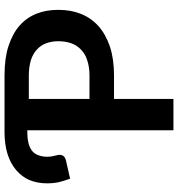

<svg xmlns="http://www.w3.org/2000/svg" viewBox="10 -772 763 822"><g transform="rotate(-90 391.0 -361.5)"><path d="M377.9 -359.4H479Q515.1 -359.4 543.5 -369.1Q570.3 -377.4 588.9 -395.5Q607.9 -413.6 616.2 -437.5Q625 -462.4 625 -492.7Q625 -521.5 616.2 -544.9Q607.9 -567.9 588.9 -585Q570.8 -601.6 543.5 -610.4Q513.2 -619.1 479 -619.1H377.9ZM235.8 -723.1H479Q552.7 -723.1 604.5 -706.1Q658.7 -688 691.9 -658.7Q726.6 -627.9 743.2 -585.4Q759.3 -544.9 759.3 -492.7Q759.3 -438.5 742.2 -396.5Q724.6 -352.1 689.5 -320.8Q654.3 -289.6 602.1 -272Q549.3 -254.4 479 -254.4H377.9V0H243.7V-625.5H235.8Q208.5 -625.5 187 -620.1Q168 -615.2 154.3 -604Q141.6 -592.8 136.7 -577.6Q130.4 -560.1 130.4 -541Q130.4 -528.8 132.8 -516.6Q135.3 -505.4 136.7 -499.5Q140.6 -487.8 136.7 -476.6Q132.8 -464.8 114.3 -460L36.6 -442.4Q25.9 -471.7 21.5 -491.2Q16.6 -513.7 16.6 -542Q16.6 -582.5 30.8 -616.7Q43.5 -647.5 73.7 -673.8Q103 -698.2 142.6 -710.4Q183.6 -723.1 235.8 -723.1Z"/></g></svg>

Font: Lato-SemiBold
Style: Bold
Weight: 500
Designer: Lukasz Dziedzic with Adam Twardoch and Botio Nikoltchev
Foundry: tyPoland Lukasz Dziedzic
Version: ""